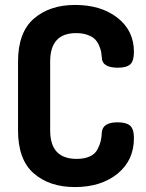

<svg xmlns="http://www.w3.org/2000/svg" viewBox="-20 -751 590 777"><path d="M392 -518Q391 -531 389.5 -540.5Q388 -550 381.5 -565.5Q375 -581 365 -591.5Q355 -602 335 -609.5Q315 -617 288 -617Q183 -617 183 -502V-223Q183 -108 290 -108Q322 -108 343.5 -118Q365 -128 374.5 -146.5Q384 -165 387.5 -179.5Q391 -194 392 -215Q395 -256 456 -256Q491 -256 506.5 -242.5Q522 -229 522 -192Q522 -102 455.5 -48Q389 6 283 6Q180 6 116.5 -49.5Q53 -105 53 -223V-502Q53 -620 117 -675.5Q181 -731 284 -731Q389 -731 455.5 -679Q522 -627 522 -541Q522 -504 507 -490.5Q492 -477 457 -477Q393 -477 392 -518Z"/></svg>

Font: Dosis
Style: Bold
Weight: 700
Designer: Edgar Tolentino, Pablo Impallari, Igino Marini
Foundry: Edgar Tolentino, Pablo Impallari, Igino Marini
Version: Version 1.007